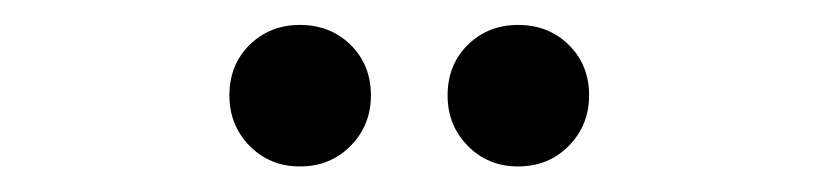

<svg xmlns="http://www.w3.org/2000/svg" viewBox="-20 -730 656 154"><path d="M220.5 -596.5Q196.5 -596.5 180.2 -613Q164 -629.5 164 -653.5Q164 -678 180.2 -694Q196.5 -710 220.5 -710Q245 -710 261.2 -694Q277.5 -678 277.5 -653.5Q277.5 -629.5 261.2 -613Q245 -596.5 220.5 -596.5ZM395.5 -596.5Q371.5 -596.5 355.2 -613Q339 -629.5 339 -653.5Q339 -678 355.2 -694Q371.5 -710 395.5 -710Q420 -710 436.2 -694Q452.5 -678 452.5 -653.5Q452.5 -629.5 436.2 -613Q420 -596.5 395.5 -596.5Z"/></svg>

Font: Overpass Mono Light Medium
Style: Regular
Weight: 500
Monospace: yes
Version: Version 4.000